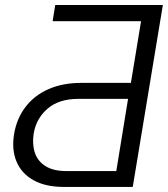

<svg xmlns="http://www.w3.org/2000/svg" viewBox="-20 -737 662 757"><path d="M503.4 0H231.4Q159.7 0 112.3 -26.4Q64.9 -52.7 45.2 -99.9Q25.4 -147 35.6 -209Q45.9 -270 80.6 -315.4Q115.2 -360.8 171.1 -385.5Q227.1 -410.2 300.3 -410.2H496.1L536.1 -653.3H187.5L197.8 -717.3H622.1ZM438.5 -62.5 484.9 -347.2H289.1Q211.9 -347.2 167.2 -308.3Q122.6 -269.5 112.8 -210.4Q106.4 -168.5 117.4 -135Q128.4 -101.6 159.4 -82Q190.4 -62.5 242.2 -62.5Z"/></svg>

Font: Inter 24pt Light
Style: Italic
Weight: 300
Italic angle: -9.3988°
Designer: Rasmus Andersson
Foundry: rsms
Version: Version 4.001;git-66647c0bb